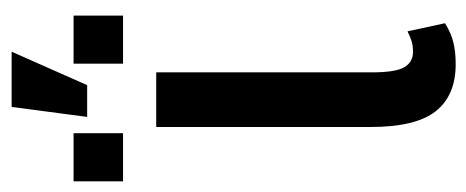

<svg xmlns="http://www.w3.org/2000/svg" viewBox="-294 -562 838 345"><g transform="rotate(-90 125.5 -389.0)"><path d="M168.5 -527.8V-139.6Q168.5 -97.7 177.7 -82Q187 -66.4 205.1 -66.4Q215.8 -66.4 223.4 -68.6Q231 -70.8 242.2 -76.2L256.8 -8.8Q238.3 2.4 221.7 6.3Q205.1 10.3 183.1 10.3Q127 10.3 98.6 -25.6Q70.3 -61.5 70.3 -143.1V-527.8ZM270.5 -587.4H184.1V-676.3H270.5ZM59.1 -587.4H-27.3V-676.3H59.1ZM106.4 -787.6H205.6L145.5 -651.9H88.4Z"/></g></svg>

Font: Franco
Style: Regular
Weight: 400
Designer: Google
Version: Version 1.200311; 2013